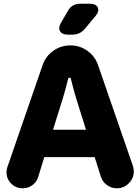

<svg xmlns="http://www.w3.org/2000/svg" viewBox="-20 -1008 757 1036"><path d="M348 -821Q315 -821 304 -839.5Q293 -858 310 -887L347 -950Q368 -988 413 -988H463Q498 -988 507.5 -968Q517 -948 495 -921L438 -853Q412 -821 371 -821ZM102 8Q66 8 40.5 -17.5Q15 -43 15 -79Q15 -92 20 -107L210 -657Q226 -704 267 -733.5Q308 -763 360 -763Q411 -763 452 -733.5Q493 -704 509 -657L697 -113Q702 -96 702 -83Q702 -46 675 -19Q648 8 611 8Q581 8 557 -9.5Q533 -27 524 -55L491 -160H219L186 -53Q178 -26 155 -9Q132 8 102 8ZM266 -308H444L396 -461Q381 -509 371 -549Q369 -556 361 -588H349Q341 -556 339 -549Q329 -509 314 -461Z"/></svg>

Font: Jellee Roman
Style: Regular
Weight: 400
Designer: Alfredo Marco Pradil
Foundry: Alfredo Marco Pradil
Version: Version 1.016;PS 001.016;hotconv 1.0.88;makeotf.lib2.5.64775